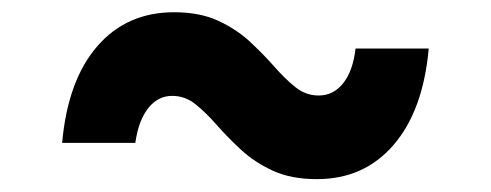

<svg xmlns="http://www.w3.org/2000/svg" viewBox="-20 -504 790 309"><path d="M489.9 -215.7Q448.7 -215.7 419.3 -229.2Q389.9 -242.7 368.2 -262.7Q346.6 -282.7 329 -302.7Q311.5 -322.7 294.7 -336.2Q277.9 -349.7 257.1 -349.7Q234.1 -349.7 218.4 -329.8Q202.8 -309.9 197.8 -274.1H80Q89 -374.7 136.5 -429.5Q183.9 -484.3 260.1 -484.3Q301.3 -484.3 330.7 -470.8Q360.1 -457.3 381.8 -437.3Q403.4 -417.3 421 -397.3Q438.5 -377.3 455.3 -363.8Q472.1 -350.3 492.9 -350.3Q516.7 -350.3 532.5 -370.3Q548.2 -390.3 552.2 -425.9H670Q661 -326 613.5 -270.9Q566.1 -215.7 489.9 -215.7Z"/></svg>

Font: Martian Mono SemiExpanded
Style: Regular
Weight: 400
Width: 6
Monospace: yes
Designer: Roman Shamin
Foundry: Evil Martians
Version: Version 1.000